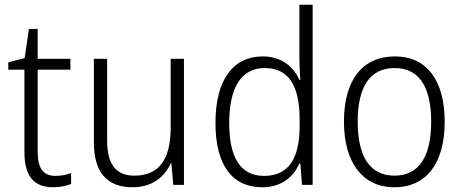

<svg xmlns="http://www.w3.org/2000/svg" viewBox="-20 -780 1948 810"><path d="M214 -38C160 -38 139 -73 139 -141V-486H277V-532H139V-658H102L84 -535L15 -517V-486H83V-139C83 -36 124 10 204 10C234 10 260 4 280 -4V-50C263 -43 239 -38 214 -38Z M756 -532H700V-241C700 -105 649 -39 547 -39C471 -39 432 -85 432 -187V-532H376V-180C376 -54 430 10 540 10C622 10 675 -34 700 -91H703L711 0H756Z M1086 10C1170 10 1218 -35 1243 -90H1247L1254 0H1299V-760H1243V-535C1243 -508 1245 -473 1247 -443H1243C1219 -498 1168 -542 1089 -542C963 -542 889 -444 889 -261C889 -84 959 10 1086 10ZM1094 -38C994 -38 947 -116 947 -260C947 -411 998 -493 1097 -493C1199 -493 1244 -416 1244 -276V-248C1244 -113 1199 -38 1094 -38Z M1856 -267C1856 -436 1784 -542 1646 -542C1508 -542 1431 -441 1431 -267C1431 -96 1509 10 1643 10C1783 10 1856 -96 1856 -267ZM1489 -267C1489 -411 1539 -493 1645 -493C1754 -493 1799 -404 1799 -267C1799 -124 1751 -39 1644 -39C1537 -39 1489 -125 1489 -267Z"/></svg>

Font: Noto Sans Malayalam SemiCondensed Light
Style: Regular
Weight: 300
Width: 4
Designer: Jelle Bosma - Monotype Design Team
Foundry: Monotype Imaging Inc.
Version: Version 2.104